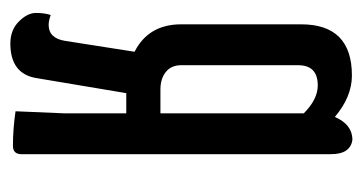

<svg xmlns="http://www.w3.org/2000/svg" viewBox="-185 -506 701 371"><g transform="rotate(90 165.5 -320.5)"><path d="M278 -12Q278 5 262 5Q229 5 195 0L199 -94V-214H160L131 -41Q123 10 64 10Q38 10 21.5 -6.5Q5 -23 5 -39.5Q5 -56 9 -68Q20 -64 28 -64Q54 -64 59 -96L80 -230Q27 -257 27 -320V-552Q27 -650 126 -650Q167 -650 206 -617Q220 -650 249 -651Q262 -650 270 -640Q278 -630 278 -607V-308ZM106 -546V-320Q106 -301 119 -290.5Q132 -280 153 -280H199V-557Q172 -584 145 -584Q106 -584 106 -546Z"/></g></svg>

Font: el_Medula One
Style: Regular
Weight: 400
Designer: Luciano Vergara
Foundry: Luciano Vergara
Version: Version 1.002 August 17, 2020